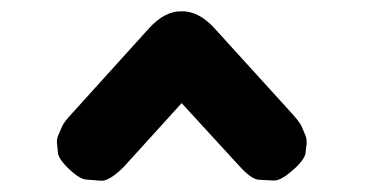

<svg xmlns="http://www.w3.org/2000/svg" viewBox="-20 -825 650 337"><path d="M298.8 -805.2Q268.6 -805.7 240.7 -774.4L106 -625.5Q92.3 -610.8 89.1 -603.3Q85.9 -595.7 82.5 -588.1Q79.1 -580.6 80.1 -572.5Q81.1 -564.5 81.8 -556.2Q82.5 -547.9 95.2 -534.2Q118.2 -510.7 131.3 -509.8Q144.5 -508.8 157.5 -507.8Q170.4 -506.8 193.4 -528.3Q195.3 -530.3 197.8 -532.7L298.8 -644L400.9 -532.7Q421.4 -510.3 434.3 -509.5Q447.3 -508.8 460.2 -508.1Q473.1 -507.3 496.1 -528.3Q499.5 -531.2 502.4 -534.2Q515.1 -547.4 516.1 -555.7Q517.1 -564 518.1 -572Q519 -580.1 515.9 -587.9Q512.7 -595.7 509.3 -603.3Q505.9 -610.8 492.7 -625.5L356.9 -774.9Q329.1 -805.7 298.8 -805.2Z"/></svg>

Font: Comic Relief
Style: Bold
Weight: 700
Designer: Jeff Davis
Foundry: Loudifier
Version: Version 1.200; ttfautohint (v1.8.4.7-5d5b)